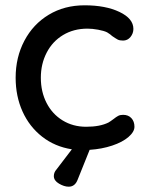

<svg xmlns="http://www.w3.org/2000/svg" viewBox="-20 -556 554 724"><path d="M318 9 273 121Q263 148 239 148Q222 148 202.5 136.5Q183 125 183 108Q183 94 193 83L251 7Q187 -3 139 -40.5Q91 -78 65 -135.5Q39 -193 39 -263Q39 -340 72 -402.5Q105 -465 164 -500.5Q223 -536 299 -536Q378 -536 430.5 -511Q483 -486 483 -447Q483 -430 472 -416.5Q461 -403 444 -403Q431 -403 423.5 -407Q416 -411 403 -420Q397 -426 384 -434Q372 -440 350 -444Q328 -448 310 -448Q258 -448 218 -424Q178 -400 156 -357.5Q134 -315 134 -263Q134 -210 155.5 -168Q177 -126 216 -102Q255 -78 305 -78Q357 -78 389 -94Q396 -98 408 -107Q418 -115 425.5 -119Q433 -123 444 -123Q464 -123 475.5 -110.5Q487 -98 487 -78Q487 -59 464.5 -39.5Q442 -20 403 -7Q364 6 318 9Z"/></svg>

Font: Quicksand Medium
Style: Regular
Weight: 500
Designer: Andrew Paglinawan
Foundry: Andrew Paglinawan
Version: Version 3.000